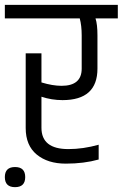

<svg xmlns="http://www.w3.org/2000/svg" viewBox="-44 -670 506 792"><path d="M293 -524Q293 -564 285 -594H-24V-650H442V-594H350Q358 -570 358 -524V-387Q358 -257 214 -257Q169 -257 127 -271V-143Q127 -55 238 -55Q299 -55 363 -73V-12Q302 5 227.5 5Q153 5 107.5 -32.5Q62 -70 62 -142V-450H127V-330Q173 -316 210 -316Q293 -316 293 -387ZM60 60.5Q60 102 18 102Q-24 102 -24 60.5Q-24 19 18 19Q60 19 60 60.5Z"/></svg>

Font: Khand
Style: Regular
Weight: 400
Designer: Devanagari: Sanchit Sawaria, Jyotish Sonowal; Latin: Satya Rajpurohit
Foundry: Indian Type Foundry
Version: Version 1.101;PS 1.0;hotconv 1.0.78;makeotf.lib2.5.61930; tt